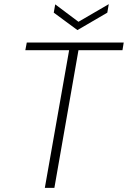

<svg xmlns="http://www.w3.org/2000/svg" viewBox="-20 -905 616 925"><path d="M196 0 313 -663H102L109 -700H576L570 -663H358L242 0ZM504 -885 497 -844 353 -760 239 -844 246 -884 358 -800Z"/></svg>

Font: DM Sans 20pt ExtraLight
Style: Italic
Weight: 250
Italic angle: -10°
Version: Version 4.004;gftools[0.9.30]